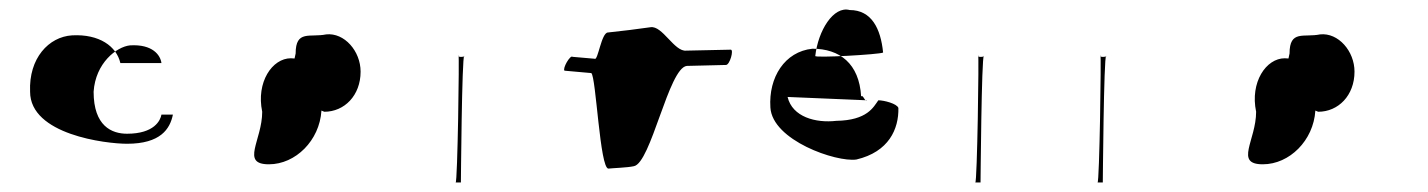

<svg xmlns="http://www.w3.org/2000/svg" viewBox="-20 -372 2989 402"><path d="M43 -180C43 -90 202 -71 246 -71C316 -71 336 -102 342 -132C344 -132 318 -132 318 -132C316 -120 303 -92 246 -92C214 -92 176 -108 176 -180C180 -240 224 -274 252 -277C300 -280 316 -256 318 -240H232C224 -275 188 -301 131 -298C82 -295 40 -250 43 -180Z M529 -138C529 -78 483 -28 543 -28C599 -28 649 -78 653 -140C653 -201 641 -250 589 -250C550 -250 516 -200 529 -138ZM599 -260C585 -208 616 -153 659 -138C701 -138 735 -172 735 -222C735 -265 701 -304 663 -300C629 -293 599 -310 599 -260Z M934 10H945C945 15 947 -256 952 -255C955 -253 937 -251 940 -256C942 -261 938 12 934 10Z M1162 -224 1218 -219C1228 -212 1236 -18 1254 -19C1262 -20 1294 -21 1307 -24C1343 -30 1380 -230 1418 -234L1500 -236C1508 -236 1517 -268 1510 -268L1417 -266C1392 -263 1367 -319 1342 -315C1322 -312 1274 -306 1253 -304C1239 -304 1232 -244 1225 -249L1179 -253C1174 -258 1157 -228 1162 -224Z M1593 -147C1597 -78 1731 -32 1773 -38C1841 -54 1862 -102 1861 -146C1858 -155 1831 -162 1819 -162C1809 -148 1796 -120 1731 -119C1688 -114 1639 -127 1629 -169L1795 -162C1791 -158 1787 -175 1783 -170C1779 -239 1738 -270 1681 -270C1623 -264 1589 -210 1593 -147ZM1687 -255C1693 -308 1725 -360 1759 -351C1805 -351 1824 -312 1829 -262C1823 -258 1682 -250 1687 -255Z M2022 10H2033C2033 15 2035 -256 2040 -255C2043 -253 2025 -251 2028 -256C2030 -261 2026 12 2022 10Z M2278 10H2289C2289 15 2291 -256 2296 -255C2299 -253 2281 -251 2284 -256C2286 -261 2282 12 2278 10Z M2610 -138C2610 -78 2564 -28 2624 -28C2680 -28 2730 -78 2734 -140C2734 -201 2722 -250 2670 -250C2631 -250 2597 -200 2610 -138ZM2680 -260C2666 -208 2697 -153 2740 -138C2782 -138 2816 -172 2816 -222C2816 -265 2782 -304 2744 -300C2710 -293 2680 -310 2680 -260Z"/></svg>

Font: pokerface
Style: Regular
Weight: 400
Version: Version 1